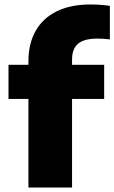

<svg xmlns="http://www.w3.org/2000/svg" viewBox="-20 -838 511 858"><path d="M302 -572V-548.5H445.5V-396H302V0H107V-396H18V-548.5H107V-564Q107 -642.5 139.2 -699.8Q171.5 -757 233.8 -787.5Q296 -818 383.5 -818Q427 -818 471 -812V-662Q443 -665.5 415.5 -665.5Q356 -665.5 329 -642.8Q302 -620 302 -572Z"/></svg>

Font: Encode Sans Semi Expanded ExBd
Style: Regular
Weight: 800
Width: 6
Designer: Multiple Designers
Foundry: Impallari Type
Version: Version 2.000